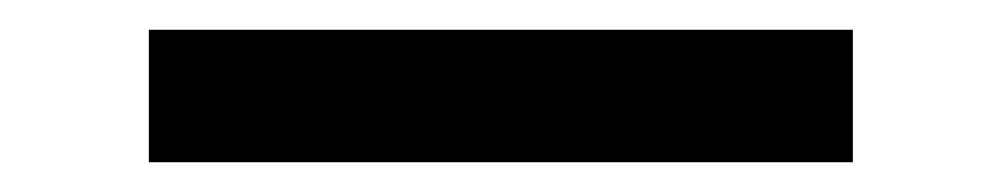

<svg xmlns="http://www.w3.org/2000/svg" viewBox="-20 -352 673 129"><path d="M80 -243V-332H553V-243Z"/></svg>

Font: Narnoor
Style: Bold
Weight: 700
Designer: S. Sridhar Murthy
Foundry: SIL International
Version: Version 3.000